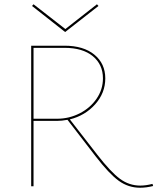

<svg xmlns="http://www.w3.org/2000/svg" viewBox="-20 -872 737 899"><path d="M285 -722 130 -844 137 -852 286 -736 434 -852 441 -844ZM697 -1Q665 7 636 7Q581 7 536 -25.5Q491 -58 427 -141L296 -311Q269 -306 247 -306H137V0H126V-658H282Q371 -658 422 -616Q473 -574 473 -505Q473 -437 426 -384Q379 -331 307 -313L436 -147Q499 -66 542 -34.5Q585 -3 637 -3Q663 -3 694 -11ZM247 -316Q303 -316 352.5 -341Q402 -366 432 -409.5Q462 -453 462 -505Q462 -570 414.5 -609Q367 -648 282 -648H137V-316Z"/></svg>

Font: Ysabeau Infant Hairline
Style: Regular
Weight: 100
Designer: Christian Thalmann (Catharsis Fonts)
Version: Version 0.003